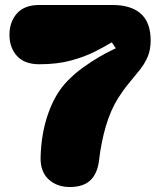

<svg xmlns="http://www.w3.org/2000/svg" viewBox="-20 -746 643 771"><path d="M429 -576Q401 -559 360.5 -538.5Q320 -518 265 -503Q210 -488 138 -488Q78 -488 48 -521.5Q18 -555 18 -606Q18 -658 48 -692Q78 -726 138 -726H432Q506 -726 545.5 -691Q585 -656 585 -583Q585 -546 573 -518Q561 -490 541 -465Q521 -440 498.5 -413Q476 -386 455 -353Q424 -304 405 -239Q386 -174 378 -104Q372 -51 344.5 -23.5Q317 4 264 5Q210 6 176 -25Q142 -56 143 -112Q145 -209 173.5 -290Q202 -371 251 -421Q280 -451 313.5 -475Q347 -499 377 -516.5Q407 -534 426 -543Q445 -552 445 -552Z"/></svg>

Font: Bagel Fat One
Style: Regular
Weight: 400
Designer: Kyung-won Kim
Foundry: JAMO
Version: Version 1.000; ttfautohint (v1.8.4.7-5d5b);gftools[0.9.28]